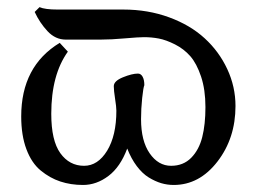

<svg xmlns="http://www.w3.org/2000/svg" viewBox="-20 -506 726 543"><path d="M646 -206.1Q646 -115.2 595 -49.1Q543.9 17.1 471.2 17.1Q453.1 17.1 435.8 12Q418.5 6.8 400.6 -4.2Q382.8 -15.1 366.9 -36.1Q351.1 -57.1 339.8 -85.9Q320.3 -33.7 286.6 -8.3Q252.9 17.1 214.8 17.1Q180.2 17.1 150.6 7.3Q121.1 -2.4 95.2 -23.7Q69.3 -44.9 54.7 -84Q40 -123 40 -176.8Q40 -318.8 148.9 -384.8L171.9 -359.9Q125 -294.4 125 -184.1Q125 -108.4 150.6 -72.8Q176.3 -37.1 217.8 -37.1Q256.8 -37.1 283 -79.8Q309.1 -122.6 309.1 -192.9Q309.1 -203.6 305.4 -227.1Q301.8 -250.5 301.8 -262.2Q301.8 -276.9 327.6 -287.4Q353.5 -297.9 370.1 -297.9Q378.4 -297.9 383.3 -289.1Q388.2 -280.3 388.2 -265.1Q385.3 -258.8 382.1 -228.8Q378.9 -198.7 378.9 -168.9Q378.9 -107.4 403.3 -72.3Q427.7 -37.1 463.9 -37.1Q498.5 -37.1 520.8 -59.8Q543 -82.5 552 -118.4Q561 -154.3 561 -203.1Q561 -252.4 548.6 -289.6Q536.1 -326.7 518.1 -347.2Q500 -367.7 474.9 -380.4Q449.7 -393.1 429.2 -397Q408.7 -400.9 387.2 -400.9Q372.1 -400.9 333.5 -397.5Q294.9 -394 264.2 -394H166Q136.7 -394 114.5 -417.7Q92.3 -441.4 78.1 -472.2L91.8 -485.8Q106.9 -479 143.1 -479H329.1Q398.4 -479 458.3 -457Q518.1 -435.1 558.8 -397.7Q599.6 -360.4 622.8 -310.5Q646 -260.7 646 -206.1Z"/></svg>

Font: Linear Smooth Low Contrast
Style: Regular
Weight: 500
Designer: Philipp H. Poll, Flanker
Foundry: Philipp H. Poll, reworked by Flanker
Version: Version 1.010 | FøM Fix